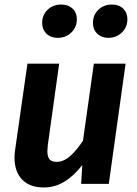

<svg xmlns="http://www.w3.org/2000/svg" viewBox="-20 -811 606 847"><path d="M44 -116Q44 -134 47 -152L101 -530H241L191 -172Q189 -152 189 -145Q189 -118 199 -107.5Q209 -97 230 -97Q261 -97 289.5 -122.5Q318 -148 346 -190L394 -530H534L460 0H338L343 -83Q306 -35 264 -9.5Q222 16 173 16Q111 16 77.5 -19Q44 -54 44 -116ZM166 -710Q166 -745 190 -768Q214 -791 250 -791Q281 -791 300 -773Q319 -755 319 -726Q319 -691 294.5 -667.5Q270 -644 235 -644Q204 -644 185 -662.5Q166 -681 166 -710ZM390 -710Q390 -745 414 -768Q438 -791 474 -791Q505 -791 523.5 -773Q542 -755 542 -726Q542 -691 517.5 -667.5Q493 -644 458 -644Q428 -644 409 -662.5Q390 -681 390 -710Z"/></svg>

Font: Fira Sans SemiBold
Style: Italic
Weight: 600
Italic angle: -8°
Designer: bBox Type GmbH & Carrois Corporate GbR & Edenspiekermann AG
Foundry: bBox Type GmbH & Carrois Corporate GbR & Edenspiekermann AG
Version: Version 4.301